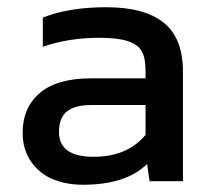

<svg xmlns="http://www.w3.org/2000/svg" viewBox="-20 -504 587 534"><path d="M210.9 9.8Q164.1 9.8 127 -5.6Q89.8 -21 66.4 -54.4Q43 -87.9 43 -134.8Q43 -204.6 90.8 -245.4Q138.7 -286.1 232.9 -286.1H384.8V-307.1Q384.8 -342.3 374.5 -361.1Q364.3 -379.9 336.2 -389.4Q308.1 -398.9 255.9 -398.9Q171.4 -398.9 99.1 -374V-455.1Q171.4 -483.9 275.9 -483.9Q381.8 -483.9 435.3 -440.9Q488.8 -397.9 488.8 -305.2V0H396L389.2 -47.9Q330.1 9.8 210.9 9.8ZM240.2 -67.9Q334 -67.9 384.8 -128.9V-211.9H234.9Q187.5 -211.9 165.8 -193.8Q144 -175.8 144 -137.2Q144 -67.9 240.2 -67.9Z"/></svg>

Font: Kanit
Style: Regular
Weight: 400
Designer: Katatrad Team
Foundry: CadsonDemak
Version: Version 1.000;PS 001.000;hotconv 1.0.88;makeotf.lib2.5.64775